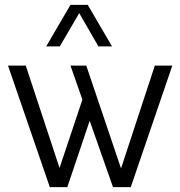

<svg xmlns="http://www.w3.org/2000/svg" viewBox="-20 -770 741 790"><path d="M306 -716 226 -579H170L270 -750H341L441 -579H385ZM617 -500H689L518 0H445L349 -273L257 0H185L13 -500H86L225 -79L319 -360L270 -500H335L478 -77Z"/></svg>

Font: Orkney Light
Style: Regular
Weight: 300
Designer: Samuel Oakes and Alfredo Marco Pradil
Foundry: Alfredo Marco Pradil
Version: 1.0; ttfautohint (v1.5)